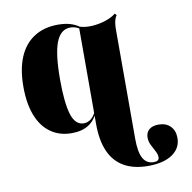

<svg xmlns="http://www.w3.org/2000/svg" viewBox="-73 -507 775 775"><g transform="rotate(-10 314.5 -119.5)"><path d="M192.7 11.3Q142.7 11.3 106.5 -14.5Q70.2 -40.3 51.2 -89.1Q32.3 -137.9 32.3 -206.5Q32.3 -278.2 53.2 -327.8Q74.2 -377.4 114.9 -403.6Q155.6 -429.8 212.9 -429.8Q246.8 -429.8 271.4 -420.6Q296 -411.3 308.9 -396.8L308.1 -389.5Q300 -398.4 287.1 -404Q274.2 -409.7 259.7 -409.7Q220.2 -409.7 201.6 -361.7Q183.1 -313.7 183.1 -209.7Q183.1 -115.3 197.6 -67.3Q212.1 -19.4 247.6 -19.4Q263.7 -19.4 278.2 -31Q292.7 -42.7 304 -72.6L305.6 -66.1Q291.9 -25.8 263.7 -7.3Q235.5 11.3 192.7 11.3ZM295.2 -209.7V-418.5V-407.3Q320.2 -399.2 349.6 -401.2Q379 -403.2 405.2 -412.1Q431.5 -421 446.8 -433.9L453.2 -426.6Q448.4 -420.2 445.6 -411.3Q442.7 -402.4 441.5 -391.5Q440.3 -380.6 440.3 -366.1V-209.7ZM440.3 78.2Q440.3 132.3 454.4 158.1Q468.5 183.9 498.4 183.9Q520.2 183.9 520.2 167.7Q520.2 155.6 512.9 142.3Q505.6 129 498 113.7Q490.3 98.4 490.3 82.3Q490.3 61.3 504 49.6Q517.7 37.9 542.7 37.9Q573.4 37.9 591.1 56Q608.9 74.2 608.9 104Q608.9 146 573 170.6Q537.1 195.2 473.4 195.2Q414.5 195.2 374.6 172.2Q334.7 149.2 314.9 104Q295.2 58.9 295.2 -8.1V-209.7H440.3Z"/></g></svg>

Font: Playfair 144pt SemiCondensed Black
Style: Regular
Weight: 900
Width: 4
Designer: Claus Eggers Sørensen
Foundry: Claus Eggers Sørensen
Version: Version 2.203